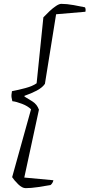

<svg xmlns="http://www.w3.org/2000/svg" viewBox="-20 -814 464 996"><path d="M113 162Q95 162 74.5 142Q54 122 43 105L141 -247Q124 -264 94 -275.5Q64 -287 44 -289Q42 -297 40 -308.5Q38 -320 42 -341Q74 -347 111.5 -357Q149 -367 170 -382L205 -724Q220 -740 237 -756Q254 -772 270.5 -783Q287 -794 298 -794Q326 -794 362.5 -787.5Q399 -781 421 -776Q426 -766 423 -753L271 -740L213 -379Q199 -359 170.5 -344Q142 -329 107 -317V-313Q124 -303 148 -288Q172 -273 182 -245L106 107L257 121Q255 131 250 137.5Q245 144 242 146Q214 151 177.5 156.5Q141 162 113 162Z"/></svg>

Font: Texturina Thin
Style: Italic
Weight: 100
Italic angle: -11°
Designer: Guillermo Torres Carreño
Foundry: Omnibus-Type
Version: Version 1.002; ttfautohint (v1.8.3)